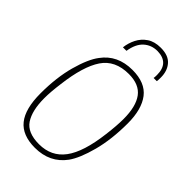

<svg xmlns="http://www.w3.org/2000/svg" viewBox="-298 -1120 1231 1231"><g transform="rotate(45 318.0 -504.5)"><path d="M278 -27Q389 -27 451.5 -111Q514 -195 536 -378Q547 -465 547 -524Q547 -638 504.5 -695.5Q462 -753 367 -753Q243 -753 184.5 -666Q126 -579 104 -398Q93 -317 93 -260Q93 -148 133 -87.5Q173 -27 278 -27ZM275 8Q161 8 107.5 -58.5Q54 -125 54 -265Q54 -409 85 -521.5Q116 -634 158 -689Q230 -788 365 -788Q481 -788 533.5 -719.5Q586 -651 586 -524Q586 -379 555.5 -264.5Q525 -150 484 -93Q410 8 275 8ZM526 -847H497Q499 -855 499 -876Q499 -985 393 -987Q338 -987 300 -952.5Q262 -918 251 -847H219Q224 -890 243.5 -928.5Q263 -967 299.5 -992Q336 -1017 393 -1017Q462 -1017 495 -979.5Q528 -942 528 -882Q528 -856 526 -847Z"/></g></svg>

Font: Tanohe Sans ExtraLight
Style: Italic
Weight: 200
Designer: Village Type and Design LLC & Cristiano Sobral
Foundry: Cooper Hewitt Smithsonian Design Museum
Version: Version 1.00;September 29, 2021;FontCreator 13.0.0.2655 64-b